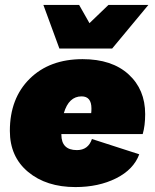

<svg xmlns="http://www.w3.org/2000/svg" viewBox="-20 -750 628 779"><path d="M435 -553H221L156 -730H301L343 -656L420 -730H582ZM315 -510Q434 -510 501.5 -448.5Q569 -387 569 -287Q569 -240 559 -206H229V-204Q229 -141 292 -141Q338 -141 353 -186L545 -124Q522 -62 451 -26.5Q380 9 286 9Q168 9 94 -52.5Q20 -114 20 -219Q20 -351 100.5 -430.5Q181 -510 315 -510ZM311 -359Q259 -359 239 -291H350Q351 -298 351 -310Q351 -359 311 -359Z"/></svg>

Font: Elaine Sans Black
Style: Italic
Weight: 900
Italic angle: -13°
Designer: Wei Huang
Foundry: Wei Huang
Version: Version 2.001;December 24, 2019;FontCreator 12.0.0.2547 64-b